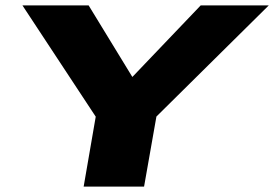

<svg xmlns="http://www.w3.org/2000/svg" viewBox="-20 -695 1021 715"><path d="M291.5 0H516.5L562.5 -261L981 -675H727.5L473.5 -409H472.5L310 -675H63.5L336.5 -260.5Z"/></svg>

Font: Anybody Expanded ExtraBold
Style: Italic
Weight: 800
Width: 7
Italic angle: -10°
Version: Version 1.113;gftools[0.9.25]